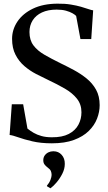

<svg xmlns="http://www.w3.org/2000/svg" viewBox="-20 -772 590 1049"><path d="M263.5 11Q203 11 157 0.2Q111 -10.5 79.8 -21.8Q48.5 -33 32.5 -34.5L44.5 -202.5H106.5L130 -69.5Q145.5 -57 164 -46.2Q182.5 -35.5 206.8 -28.8Q231 -22 263 -22Q320 -21.5 355.8 -40.2Q391.5 -59 408.2 -90.2Q425 -121.5 425 -158.5Q425 -202 400.2 -233Q375.5 -264 334 -288Q292.5 -312 242.5 -335.5Q211.5 -350 177.2 -367.8Q143 -385.5 113.2 -411Q83.5 -436.5 64.8 -472.8Q46 -509 46 -560Q46 -610.5 75.2 -654.2Q104.5 -698 160 -724.8Q215.5 -751.5 293.5 -752Q334.5 -752.5 366.5 -747.2Q398.5 -742 422.8 -735Q447 -728 463.5 -722.2Q480 -716.5 489 -715.5L478.5 -558.5H419.5L396 -685Q390 -691.5 376 -699.5Q362 -707.5 340.5 -713.5Q319 -719.5 289.5 -719.5Q242.5 -719.5 209.2 -704Q176 -688.5 158.5 -660.8Q141 -633 141 -597Q141 -553 162.8 -524Q184.5 -495 223 -472.8Q261.5 -450.5 310.5 -426.5Q346 -409.5 383.2 -389.5Q420.5 -369.5 452.8 -343.5Q485 -317.5 504.8 -282Q524.5 -246.5 524.5 -197.5Q524.5 -160.5 510.2 -123.8Q496 -87 465 -56.5Q434 -26 384.2 -7.5Q334.5 11 263.5 11ZM334 123.5Q334 150 320.8 176.5Q307.5 203 289.5 224.2Q271.5 245.5 256 256.5H255L236.5 245.5V242Q249 228 255.5 211.2Q262 194.5 262 184Q262 172 257.8 162.2Q253.5 152.5 239.5 142.5Q230 135.5 223.2 126.5Q216.5 117.5 216.5 103.5Q216.5 88.5 224.2 77.5Q232 66.5 244.2 60.5Q256.5 54.5 270 54.5H273Q299.5 54.5 317 74Q334.5 93.5 334 123.5Z"/></svg>

Font: Merriweather 120pt Medium
Style: Regular
Weight: 500
Version: Version 2.100